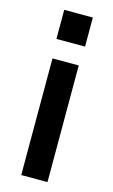

<svg xmlns="http://www.w3.org/2000/svg" viewBox="-111 -741 460 784"><g transform="rotate(15 119.5 -348.5)"><path d="M64 -493H175V0H64ZM59 -697H180V-574H59Z"/></g></svg>

Font: Hanken Grotesk SemiBold
Style: Regular
Weight: 600
Designer: Alfredo Marco Pradil
Foundry: Hanken Design Co.
Version: Version 3.014